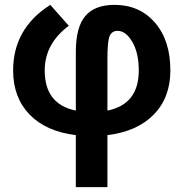

<svg xmlns="http://www.w3.org/2000/svg" viewBox="-20 -550 755 790"><path d="M263 -444Q164 -370 164 -260Q164 -121 292 -95V-337Q292 -438 331 -484Q370 -530 451 -530Q554 -530 617.5 -457Q681 -384 681 -260Q681 -149 613 -79Q545 -9 422 6V220H292V6Q169 -9 101.5 -79Q34 -149 34 -260Q34 -433 187 -530ZM422 -95Q551 -121 551 -260Q551 -332 524.5 -377.5Q498 -423 464 -423Q440 -423 431 -401.5Q422 -380 422 -310Z"/></svg>

Font: Mplus 1p Bold
Style: Bold
Weight: 700
Version: Version 1.061